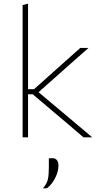

<svg xmlns="http://www.w3.org/2000/svg" viewBox="-20 -759 557 1061"><path d="M105 0V-731L135 -739V-266H168L257.5 -346Q299 -383 341 -420.5Q382.5 -457.5 423.5 -494H469Q420.5 -451.5 372.5 -409Q324.5 -366 277 -324L193 -249.5L288.5 -169.5Q339 -127 389.5 -84.5Q440 -42 490 0H441.5Q399 -36.5 356 -73Q312.5 -109.5 269.5 -146L161 -238H135V0ZM217 282Q239.5 255.5 244.8 231.2Q250 207 250 165V116L271 115Q287.5 115.5 295.2 127Q303 138.5 303 156Q303 188 285.5 223.5Q268 259 240 281Z"/></svg>

Font: Heraclito Thin
Style: Regular
Weight: 100
Designer: Kostas Bartsokas (font) & Cristiano Sobral (main changes)
Foundry: Kostas Bartsokas (font) & Cristiano Sobral (main changes)
Version: Version 1.00;July 8, 2020;FontCreator 13.0.0.2655 64-bit